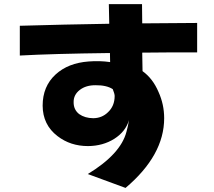

<svg xmlns="http://www.w3.org/2000/svg" viewBox="-20 -838 1040 932"><path d="M536.6 -372.6Q536.1 -383.8 527.3 -405.3Q497.1 -424.8 444.3 -424.3Q397.5 -424.8 367.2 -401.4Q336.9 -377.9 337.4 -342.3Q336.9 -305.7 364.3 -284.2Q392.1 -264.6 432.6 -264.2Q474.6 -264.6 503.4 -292.5Q536.6 -322.8 536.6 -372.6ZM937 -583.5Q780.3 -584 670.4 -582.5Q670.9 -531.2 671.9 -492.7Q721.7 -457 749.5 -391.6Q776.9 -331.1 776.9 -264.2Q776.9 -84.5 589.4 74.2L406.2 6.8Q565.9 -90.3 593.8 -198.2Q600.1 -219.7 606.4 -255.4Q589.8 -199.2 534.7 -164.1Q479.5 -129.4 407.2 -128.9Q321.8 -128.9 259.3 -177.2Q187.5 -231.9 187 -325.2Q187 -418.9 250 -476.6Q310.5 -532.2 410.2 -539.6Q464.8 -543.9 514.6 -536.6Q514.6 -550.8 513.7 -580.6Q232.9 -577.1 76.2 -568.4V-712.9Q291 -719.2 510.3 -722.7Q509.8 -758.8 508.3 -817.9H669.4Q669.9 -787.6 670.4 -724.6L937 -726.6Z"/></svg>

Font: Droid Sans
Style: Regular
Weight: 400
Foundry: Ascender Corporation
Version: Version 1.00 build 114